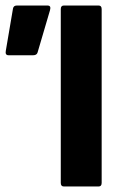

<svg xmlns="http://www.w3.org/2000/svg" viewBox="-20 -675 422 695"><path d="M211 0Q200 0 200 -13V-642Q200 -655 211 -655H337Q348 -655 348 -642V-13Q348 0 337 0ZM11 -475Q-2 -475 1 -491L27 -644Q29 -655 41 -655H152Q166 -655 161 -638L116 -485Q113 -475 100 -475Z"/></svg>

Font: Sofia Sans Extra Condensed Black
Style: Regular
Weight: 900
Designer: Botio Nikoltchev, Ani Petrova
Foundry: lettersoup
Version: Version 4.101